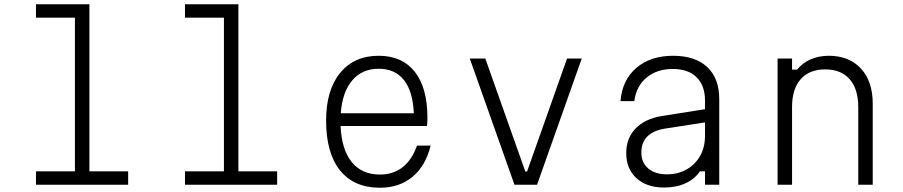

<svg xmlns="http://www.w3.org/2000/svg" viewBox="-20 -868 4240 902"><path d="M149 -848H400V-63H582V0H149V-63H332V-785H149Z M849 -848H1100V-63H1282V0H849V-63H1032V-785H849Z M2003 -184Q1980 -89 1918 -37.5Q1856 14 1765 14Q1643 14 1577.5 -67.5Q1512 -149 1512 -302Q1512 -445 1578 -525.5Q1644 -606 1759 -606Q1869 -606 1928.5 -531Q1988 -456 1988 -315Q1988 -305 1987.5 -295Q1987 -285 1986 -276H1580Q1585 -165 1632.5 -106.5Q1680 -48 1765 -48Q1828 -48 1872 -83Q1916 -118 1939 -184ZM1759 -545Q1681 -545 1634.5 -490Q1588 -435 1581 -336H1924Q1920 -438 1878 -491.5Q1836 -545 1759 -545Z M2187 -593H2260L2448 -62H2456L2644 -593H2713L2503 0H2397Z M3268 -63Q3244 -27 3200.5 -7Q3157 13 3100 13Q3018 13 2970 -31Q2922 -75 2922 -149Q2922 -219 2966 -264.5Q3010 -310 3090 -323L3292 -355V-396Q3292 -466 3252.5 -505Q3213 -544 3141 -544Q3066 -544 3017.5 -503.5Q2969 -463 2960 -393H2895Q2903 -492 2969.5 -549Q3036 -606 3142 -606Q3246 -606 3302.5 -553Q3359 -500 3359 -402V0H3292V-63ZM2993 -151Q2993 -104 3025.5 -76.5Q3058 -49 3113 -49Q3165 -49 3205.5 -72Q3246 -95 3269 -135.5Q3292 -176 3292 -229V-293L3105 -264Q2993 -246 2993 -151Z M3633 0V-593H3701V-541H3725Q3749 -572 3788 -589Q3827 -606 3874 -606Q3969 -606 4024.5 -546Q4080 -486 4080 -381V0H4012V-365Q4012 -450 3971.5 -496Q3931 -542 3857 -542Q3782 -542 3741.5 -496Q3701 -450 3701 -365V0Z"/></svg>

Font: Martian Mono ExtraLight
Style: Regular
Weight: 200
Monospace: yes
Designer: Roman Shamin
Foundry: Evil Martians
Version: Version 1.000; ttfautohint (v1.8.4.7-5d5b)